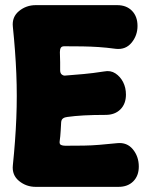

<svg xmlns="http://www.w3.org/2000/svg" viewBox="-20 -707 575 747"><path d="M515 -606Q515 -569 492 -541Q469 -513 431 -517Q394 -522 363 -524Q332 -526 301 -526.5Q270 -527 230 -527Q220 -527 216.5 -521Q213 -515 213 -504Q214 -483 214 -465Q214 -447 214 -434Q214 -422 220.5 -417Q227 -412 234 -413Q272 -416 306 -419Q340 -422 385 -429Q410 -434 429 -421.5Q448 -409 459 -387.5Q470 -366 470 -339Q470 -303 448.5 -281.5Q427 -260 391 -260Q343 -260 306.5 -258Q270 -256 242 -252Q232 -251 225.5 -246.5Q219 -242 218 -232Q217 -217 216 -197.5Q215 -178 212 -156Q211 -146 217.5 -143Q224 -140 234 -140Q276 -140 306 -140.5Q336 -141 366 -143.5Q396 -146 436 -150Q474 -154 497 -126Q520 -98 520 -59Q520 -23 498.5 -1.5Q477 20 441 20H119Q82 20 54 -3Q26 -26 30 -64Q40 -161 43.5 -247.5Q47 -334 43.5 -420Q40 -506 30 -603Q26 -641 54 -664Q82 -687 119 -687H436Q472 -687 493.5 -665Q515 -643 515 -606Z"/></svg>

Font: Winky Sans ExtraBold
Style: Regular
Weight: 800
Designer: Simon Atzbach
Foundry: typofactur
Version: Version 1.205